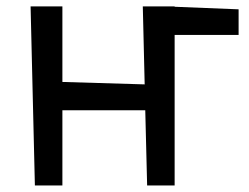

<svg xmlns="http://www.w3.org/2000/svg" viewBox="-20 -565 759 585"><path d="M512.1 -545.5H415.1L420.8 -307.9L170.1 -315.3V-545.5H73.2L86.3 0H170.1V-229H422.6L428.3 0H512.1V-458.5H707V-536.6L512.1 -544.4Z"/></svg>

Font: Inter 465
Style: Regular
Weight: 400
Designer: Rasmus Andersson
Foundry: rsms
Version: Version 3.019;Glyphs 3.1.2 (3151)